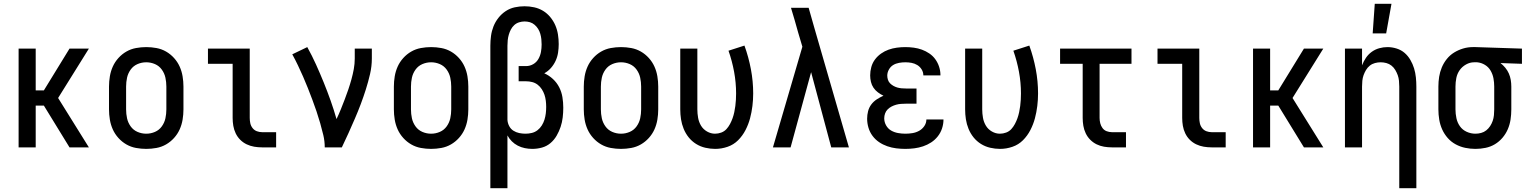

<svg xmlns="http://www.w3.org/2000/svg" viewBox="-20 -776 8040 1011"><path d="M78 0V-520H168V-300H211L346 -520H448L286 -260L448 0H346L211 -220H168V0Z M750 8Q723 8 696 3Q669 -2 645.5 -15.5Q622 -29 603.5 -49.5Q585 -70 574 -94.5Q563 -119 558.5 -146Q554 -173 554 -200V-320Q554 -347 558.5 -374Q563 -401 574 -425.5Q585 -450 603.5 -470.5Q622 -491 645.5 -504.5Q669 -518 696 -523Q723 -528 750 -528Q777 -528 804 -523Q831 -518 854.5 -504.5Q878 -491 896.5 -470.5Q915 -450 926 -425.5Q937 -401 941.5 -374Q946 -347 946 -320V-200Q946 -173 941.5 -146Q937 -119 926 -94.5Q915 -70 896.5 -49.5Q878 -29 854.5 -15.5Q831 -2 804 3Q777 8 750 8ZM750 -72Q774 -72 796 -81.5Q818 -91 832 -110.5Q846 -130 851 -153Q856 -176 856 -200V-320Q856 -344 851 -367Q846 -390 832 -409.5Q818 -429 796 -438.5Q774 -448 750 -448Q726 -448 704 -438.5Q682 -429 668 -409.5Q654 -390 649 -367Q644 -344 644 -320V-200Q644 -176 649 -153Q654 -130 668 -110.5Q682 -91 704 -81.5Q726 -72 750 -72Z M1360 0Q1339 0 1318.5 -3.5Q1298 -7 1279 -16Q1260 -25 1245 -40Q1230 -55 1221 -74Q1212 -93 1208.5 -113.5Q1205 -134 1205 -155V-440H1075V-520H1295V-155Q1295 -141 1298 -127Q1301 -113 1310 -101.5Q1319 -90 1332.5 -85Q1346 -80 1360 -80H1434V0Z M1690 0Q1690 -33 1682.5 -64.5Q1675 -96 1666 -127.5Q1657 -159 1646.5 -190Q1636 -221 1624.5 -251.5Q1613 -282 1601 -312.5Q1589 -343 1576 -372.5Q1563 -402 1549 -431.5Q1535 -461 1519 -490L1598 -528Q1623 -483 1644 -436.5Q1665 -390 1684.5 -342Q1704 -294 1721 -246Q1738 -198 1752 -149Q1764 -174 1774.5 -200Q1785 -226 1795 -252Q1805 -278 1814 -304.5Q1823 -331 1830.5 -358Q1838 -385 1843 -412.5Q1848 -440 1848 -468V-520H1938V-468Q1938 -427 1928.5 -386Q1919 -345 1906.5 -305.5Q1894 -266 1879.5 -227.5Q1865 -189 1848.5 -151Q1832 -113 1815 -75Q1798 -37 1780 0Z M2250 8Q2223 8 2196 3Q2169 -2 2145.5 -15.5Q2122 -29 2103.5 -49.5Q2085 -70 2074 -94.5Q2063 -119 2058.5 -146Q2054 -173 2054 -200V-320Q2054 -347 2058.5 -374Q2063 -401 2074 -425.5Q2085 -450 2103.5 -470.5Q2122 -491 2145.5 -504.5Q2169 -518 2196 -523Q2223 -528 2250 -528Q2277 -528 2304 -523Q2331 -518 2354.5 -504.5Q2378 -491 2396.5 -470.5Q2415 -450 2426 -425.5Q2437 -401 2441.5 -374Q2446 -347 2446 -320V-200Q2446 -173 2441.5 -146Q2437 -119 2426 -94.5Q2415 -70 2396.5 -49.5Q2378 -29 2354.5 -15.5Q2331 -2 2304 3Q2277 8 2250 8ZM2250 -72Q2274 -72 2296 -81.5Q2318 -91 2332 -110.5Q2346 -130 2351 -153Q2356 -176 2356 -200V-320Q2356 -344 2351 -367Q2346 -390 2332 -409.5Q2318 -429 2296 -438.5Q2274 -448 2250 -448Q2226 -448 2204 -438.5Q2182 -429 2168 -409.5Q2154 -390 2149 -367Q2144 -344 2144 -320V-200Q2144 -176 2149 -153Q2154 -130 2168 -110.5Q2182 -91 2204 -81.5Q2226 -72 2250 -72Z M2562 215V-535Q2562 -561 2565.5 -587Q2569 -613 2578.5 -637Q2588 -661 2604.5 -682Q2621 -703 2643 -717.5Q2665 -732 2690.5 -737.5Q2716 -743 2742 -743Q2768 -743 2793 -737.5Q2818 -732 2839.5 -719Q2861 -706 2877.5 -686Q2894 -666 2904 -643Q2914 -620 2918 -594.5Q2922 -569 2922 -544Q2922 -521 2918.5 -498.5Q2915 -476 2905.5 -455.5Q2896 -435 2881 -418Q2866 -401 2846 -390Q2871 -379 2891.5 -360Q2912 -341 2924.5 -316.5Q2937 -292 2941.5 -264.5Q2946 -237 2946 -209Q2946 -183 2943 -157.5Q2940 -132 2932 -108Q2924 -84 2911 -61.5Q2898 -39 2878.5 -22.5Q2859 -6 2834 1Q2809 8 2783 8Q2763 8 2743.5 4Q2724 0 2706.5 -9Q2689 -18 2675 -32Q2661 -46 2652 -63V215ZM2747 -72Q2764 -72 2780.5 -76Q2797 -80 2810.5 -90.5Q2824 -101 2833 -115.5Q2842 -130 2847 -146Q2852 -162 2854 -179Q2856 -196 2856 -213Q2856 -229 2854 -245.5Q2852 -262 2847 -277Q2842 -292 2833 -306Q2824 -320 2811 -330Q2798 -340 2782 -344Q2766 -348 2750 -348H2711V-428H2750Q2770 -428 2787.5 -438Q2805 -448 2815 -465.5Q2825 -483 2828.5 -502.5Q2832 -522 2832 -542Q2832 -556 2830.5 -570Q2829 -584 2825 -598Q2821 -612 2813.5 -624Q2806 -636 2795 -645.5Q2784 -655 2770.5 -659Q2757 -663 2742 -663Q2728 -663 2713.5 -658.5Q2699 -654 2688 -644Q2677 -634 2670 -620.5Q2663 -607 2659 -593Q2655 -579 2653.5 -564.5Q2652 -550 2652 -535V-145Q2653 -128 2661 -112.5Q2669 -97 2683 -88Q2697 -79 2713.5 -75.5Q2730 -72 2747 -72Z M3250 8Q3223 8 3196 3Q3169 -2 3145.5 -15.5Q3122 -29 3103.5 -49.5Q3085 -70 3074 -94.5Q3063 -119 3058.5 -146Q3054 -173 3054 -200V-320Q3054 -347 3058.5 -374Q3063 -401 3074 -425.5Q3085 -450 3103.5 -470.5Q3122 -491 3145.5 -504.5Q3169 -518 3196 -523Q3223 -528 3250 -528Q3277 -528 3304 -523Q3331 -518 3354.5 -504.5Q3378 -491 3396.5 -470.5Q3415 -450 3426 -425.5Q3437 -401 3441.5 -374Q3446 -347 3446 -320V-200Q3446 -173 3441.5 -146Q3437 -119 3426 -94.5Q3415 -70 3396.5 -49.5Q3378 -29 3354.5 -15.5Q3331 -2 3304 3Q3277 8 3250 8ZM3250 -72Q3274 -72 3296 -81.5Q3318 -91 3332 -110.5Q3346 -130 3351 -153Q3356 -176 3356 -200V-320Q3356 -344 3351 -367Q3346 -390 3332 -409.5Q3318 -429 3296 -438.5Q3274 -448 3250 -448Q3226 -448 3204 -438.5Q3182 -429 3168 -409.5Q3154 -390 3149 -367Q3144 -344 3144 -320V-200Q3144 -176 3149 -153Q3154 -130 3168 -110.5Q3182 -91 3204 -81.5Q3226 -72 3250 -72Z M3746 8Q3720 8 3694 2Q3668 -4 3645.5 -18Q3623 -32 3606.5 -52.5Q3590 -73 3580 -97.5Q3570 -122 3566 -148Q3562 -174 3562 -200V-520H3652V-200Q3652 -178 3656 -155.5Q3660 -133 3671.5 -114Q3683 -95 3703 -83.5Q3723 -72 3745 -72Q3762 -72 3778 -78Q3794 -84 3805 -96Q3816 -108 3824 -123Q3832 -138 3837.5 -153.5Q3843 -169 3846.5 -185.5Q3850 -202 3852 -218Q3854 -234 3855 -250.5Q3856 -267 3856 -284Q3856 -341 3845.5 -398Q3835 -455 3816 -509L3900 -536Q3922 -475 3934 -411.5Q3946 -348 3946 -284Q3946 -251 3942 -218Q3938 -185 3929.5 -153Q3921 -121 3905.5 -91Q3890 -61 3866.5 -37.5Q3843 -14 3811 -3Q3779 8 3746 8Z M4050 0 4205 -530 4183 -604Q4174 -637 4164.5 -669.5Q4155 -702 4145 -735H4238L4269 -626L4450 0H4357L4251 -396L4143 0Z M4747 8Q4723 8 4699 5Q4675 2 4652 -6Q4629 -14 4609 -27.5Q4589 -41 4574.5 -60.5Q4560 -80 4553 -103.5Q4546 -127 4546 -151Q4546 -171 4551 -190.5Q4556 -210 4568 -226Q4580 -242 4597 -253Q4614 -264 4632 -272Q4617 -279 4603 -289.5Q4589 -300 4579.5 -314Q4570 -328 4566 -345Q4562 -362 4562 -379Q4562 -401 4568 -423Q4574 -445 4587.5 -463Q4601 -481 4619.5 -494Q4638 -507 4659 -514.5Q4680 -522 4702.5 -525Q4725 -528 4747 -528Q4769 -528 4791.5 -525Q4814 -522 4834.5 -514.5Q4855 -507 4873.5 -494.5Q4892 -482 4905 -464Q4918 -446 4925 -424.5Q4932 -403 4932 -381V-379H4842Q4842 -396 4833 -410.5Q4824 -425 4810 -433.5Q4796 -442 4780 -445Q4764 -448 4747 -448Q4731 -448 4714 -445Q4697 -442 4683 -433.5Q4669 -425 4660.5 -409.5Q4652 -394 4652 -378Q4652 -367 4655.5 -356Q4659 -345 4667 -337Q4675 -329 4685 -323.5Q4695 -318 4705.5 -315Q4716 -312 4727.5 -311Q4739 -310 4750 -310H4806V-230H4750Q4737 -230 4724 -229Q4711 -228 4698.5 -224.5Q4686 -221 4674.5 -215Q4663 -209 4654 -200Q4645 -191 4640.5 -178.5Q4636 -166 4636 -153Q4636 -133 4646 -115.5Q4656 -98 4672.5 -88.5Q4689 -79 4708.5 -75.5Q4728 -72 4747 -72Q4766 -72 4784.5 -75Q4803 -78 4819.5 -87Q4836 -96 4847 -112Q4858 -128 4858 -147H4948V-146Q4948 -123 4940.5 -100Q4933 -77 4918 -58Q4903 -39 4883 -26Q4863 -13 4840.5 -5.5Q4818 2 4794.5 5Q4771 8 4747 8Z M5246 8Q5220 8 5194 2Q5168 -4 5145.5 -18Q5123 -32 5106.5 -52.5Q5090 -73 5080 -97.5Q5070 -122 5066 -148Q5062 -174 5062 -200V-520H5152V-200Q5152 -178 5156 -155.5Q5160 -133 5171.5 -114Q5183 -95 5203 -83.5Q5223 -72 5245 -72Q5262 -72 5278 -78Q5294 -84 5305 -96Q5316 -108 5324 -123Q5332 -138 5337.5 -153.5Q5343 -169 5346.5 -185.5Q5350 -202 5352 -218Q5354 -234 5355 -250.5Q5356 -267 5356 -284Q5356 -341 5345.5 -398Q5335 -455 5316 -509L5400 -536Q5422 -475 5434 -411.5Q5446 -348 5446 -284Q5446 -251 5442 -218Q5438 -185 5429.5 -153Q5421 -121 5405.5 -91Q5390 -61 5366.5 -37.5Q5343 -14 5311 -3Q5279 8 5246 8Z M5835 0Q5814 0 5793.5 -3.5Q5773 -7 5754.5 -16Q5736 -25 5721 -40Q5706 -55 5697 -74Q5688 -93 5684.5 -113.5Q5681 -134 5681 -155V-440H5562V-520H5938V-440H5770V-155Q5770 -141 5773.5 -127Q5777 -113 5785.5 -101.5Q5794 -90 5807.5 -85Q5821 -80 5835 -80H5909V0Z M6360 0Q6339 0 6318.5 -3.5Q6298 -7 6279 -16Q6260 -25 6245 -40Q6230 -55 6221 -74Q6212 -93 6208.5 -113.5Q6205 -134 6205 -155V-440H6075V-520H6295V-155Q6295 -141 6298 -127Q6301 -113 6310 -101.5Q6319 -90 6332.5 -85Q6346 -80 6360 -80H6434V0Z M6578 0V-520H6668V-300H6711L6846 -520H6948L6786 -260L6948 0H6846L6711 -220H6668V0Z M7348 215V-320Q7348 -335 7346.5 -350.5Q7345 -366 7340 -380Q7335 -394 7327 -407.5Q7319 -421 7307 -430.5Q7295 -440 7280 -444Q7265 -448 7250 -448Q7235 -448 7220 -444Q7205 -440 7193 -430.5Q7181 -421 7173 -407.5Q7165 -394 7160 -380Q7155 -366 7153.5 -350.5Q7152 -335 7152 -320V0H7062V-520H7152V-432Q7160 -453 7172.5 -471.5Q7185 -490 7203 -503Q7221 -516 7242.5 -522Q7264 -528 7286 -528Q7310 -528 7334 -520.5Q7358 -513 7376 -497.5Q7394 -482 7406.5 -460.5Q7419 -439 7426 -416Q7433 -393 7435.5 -368.5Q7438 -344 7438 -320V215ZM7208 -600 7219 -756H7307L7279 -600Z M7749 8Q7722 8 7695.5 2.5Q7669 -3 7645 -16Q7621 -29 7603 -49.5Q7585 -70 7574 -94.5Q7563 -119 7558.5 -146Q7554 -173 7554 -200V-320Q7554 -346 7558 -371.5Q7562 -397 7572 -421Q7582 -445 7598.5 -465.5Q7615 -486 7637 -499.5Q7659 -513 7684 -520.5Q7709 -528 7735 -528H7750L7994 -520V-440L7881 -444Q7895 -433 7906.5 -419Q7918 -405 7925 -389Q7932 -373 7935 -355.5Q7938 -338 7938 -320V-200Q7938 -173 7934 -146.5Q7930 -120 7919.5 -95.5Q7909 -71 7891.5 -50.5Q7874 -30 7851.5 -16.5Q7829 -3 7802.5 2.5Q7776 8 7749 8ZM7749 -72Q7764 -72 7779 -76Q7794 -80 7806 -89.5Q7818 -99 7826.5 -112Q7835 -125 7840 -139.5Q7845 -154 7846.5 -169.5Q7848 -185 7848 -200V-320Q7848 -342 7844 -363.5Q7840 -385 7829 -404Q7818 -423 7799 -434.5Q7780 -446 7758 -448H7742Q7720 -448 7699.5 -436.5Q7679 -425 7666 -406.5Q7653 -388 7648.5 -365.5Q7644 -343 7644 -320V-200Q7644 -177 7649 -153.5Q7654 -130 7667.5 -111Q7681 -92 7703 -82Q7725 -72 7749 -72Z"/></svg>

Font: Iosevka SS10 Medium
Style: Regular
Weight: 500
Monospace: yes
Designer: Belleve Invis
Foundry: Belleve Invis
Version: Version 28.0.6; ttfautohint (v1.8.4)